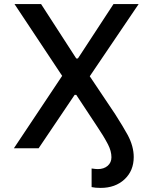

<svg xmlns="http://www.w3.org/2000/svg" viewBox="-20 -725 746 939"><path d="M51 -705H181L353 -439H361L535 -705H658L419 -352L543 -167Q582 -106 605 -64Q634 -9 634 43Q634 110 589 152Q544 194 472 194Q446 194 428 190V99Q449 102 458 102Q488 102 506.5 86Q525 70 525 44Q525 14 508 -19Q486 -61 456 -105L353 -261H345L169 0H48L284 -354Z"/></svg>

Font: Manrope Medium
Style: Medium
Weight: 500
Designer: Mikhail Sharanda
Foundry: Mikhail Sharanda
Version: Version 4.000;hotconv 1.0.109;makeotfexe 2.5.65596